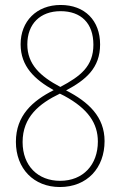

<svg xmlns="http://www.w3.org/2000/svg" viewBox="-20 -743 487 773"><path d="M224 -723C127 -723 63 -657 63 -565C63 -475 120 -423 196 -380C111 -337 44 -278 44 -172C44 -64 116 10 221 10C331 10 401 -67 401 -175C401 -273 336 -333 246 -379C325 -421 383 -469 383 -564C383 -660 322 -723 224 -723ZM224 -698C306 -698 356 -650 356 -563C356 -476 304 -436 223 -393C141 -436 90 -485 90 -564C90 -647 142 -698 224 -698ZM71 -171C71 -272 138 -326 221 -366L239 -357C335 -305 374 -246 374 -173C374 -80 315 -15 222 -15C133 -15 71 -75 71 -171Z"/></svg>

Font: Noto Sans Armenian Condensed Thin
Style: Regular
Weight: 100
Width: 3
Designer: Monotype Design Team
Foundry: Monotype Imaging Inc.
Version: Version 2.008